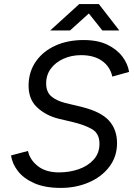

<svg xmlns="http://www.w3.org/2000/svg" viewBox="-20 -907 654 940"><path d="M278 13Q200 13 148 -10Q96 -33 68 -69Q40 -105 34 -146L117 -168Q126 -125 165 -94Q204 -63 269 -63Q320 -63 365 -78.5Q410 -94 438.5 -125.5Q467 -157 467 -203Q467 -253 431.5 -274Q396 -295 338 -309L266 -326Q203 -342 160.5 -382.5Q118 -423 120 -494Q122 -559 157 -608Q192 -657 252 -684Q312 -711 389 -711Q459 -711 506 -688Q553 -665 579.5 -629.5Q606 -594 612 -555L530 -532Q519 -581 479.5 -609Q440 -637 377 -637Q330 -637 291 -619.5Q252 -602 229 -571Q206 -540 206 -499Q206 -457 231 -435.5Q256 -414 299 -403L382 -383Q474 -360 513.5 -316.5Q553 -273 553 -206Q553 -141 516 -91.5Q479 -42 416 -14.5Q353 13 278 13ZM226 -758 368 -887H464L564 -758H481L415 -841L323 -758Z"/></svg>

Font: Figtree
Style: Italic
Weight: 400
Italic angle: -9.5°
Foundry: Erik Kennedy
Version: Version 2.001; ttfautohint (v1.8.4.7-5d5b);gftools[0.9.27]